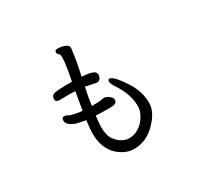

<svg xmlns="http://www.w3.org/2000/svg" viewBox="-168 -993 1337 1275"><g transform="rotate(-30 500.0 -355.0)"><path d="M518 61Q458 61 400 13Q329 -50 329 -168Q329 -195 338 -264Q287 -273 269 -278Q204 -300 204 -338Q204 -360 221 -360Q238 -360 245 -354Q252 -348 284 -340Q316 -332 348 -330Q355 -379 371 -467Q350 -469 312 -469L252 -468Q222 -468 222 -491Q222 -501 225 -510Q228 -519 247.5 -526Q267 -533 383 -533Q408 -657 408 -704Q408 -724 405 -728Q402 -732 395 -738Q388 -744 388 -754Q388 -771 408 -771Q454 -771 480 -752Q490 -745 490 -728Q479 -631 455 -530Q538 -524 553 -504Q560 -494 560 -483Q553 -444 524 -444L441 -461Q427 -400 417 -327Q479 -327 490.5 -330.5Q502 -334 512 -334Q533 -332 551.5 -317Q570 -302 570 -290Q570 -278 565 -271Q558 -256 511 -256Q468 -256 407 -259Q400 -194 400 -176Q400 -108 425 -75.5Q450 -43 476.5 -30Q503 -17 524 -17Q568 -17 602.5 -40.5Q637 -64 657.5 -98Q678 -132 680 -159L681 -177Q681 -266 617 -362Q596 -394 596 -408Q596 -426 608 -426Q627 -426 658 -389Q709 -325 732.5 -272Q756 -219 757 -155Q757 -87 688 -16Q616 61 518 61Z"/></g></svg>

Font: LXGW WenKai Lite
Style: Bold
Weight: 700
Designer: LXGW / Fontworks Inc.
Foundry: LXGW / Fontworks Inc.
Version: Version 1.330;April 28, 2024